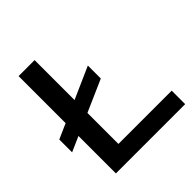

<svg xmlns="http://www.w3.org/2000/svg" viewBox="-194 -873 1017 1017"><g transform="rotate(-45 314.5 -364.5)"><path d="M99 0V-729H219V-74L190 -101H618V0ZM14 -243V-339L398 -509V-412Z"/></g></svg>

Font: Mona Sans Expanded Medium
Style: Regular
Weight: 500
Width: 7
Designer: Deni Anggara
Foundry: GitHub
Version: Version 2.000